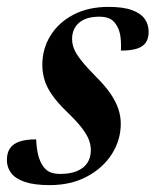

<svg xmlns="http://www.w3.org/2000/svg" viewBox="-34 -526 452 558"><path d="M71 -121Q72.5 -93 77.2 -74.5Q82 -56 91.5 -42.5Q101 -29.5 113.2 -25Q125.5 -20.5 141 -20.5Q170 -20.5 189.8 -28.8Q209.5 -37 219.8 -52.5Q230 -68 230 -90Q230 -105 224 -120.5Q218 -136 203.2 -155Q188.5 -174 161 -200.5Q134 -226.5 118 -249.2Q102 -272 95.5 -293.5Q89 -315 89 -337.5Q89 -384 112.5 -422.2Q136 -460.5 179.2 -483.2Q222.5 -506 281.5 -506Q324.5 -506 350 -496.5Q375.5 -487 386.8 -470.8Q398 -454.5 398 -433.5Q398 -415 390.2 -403Q382.5 -391 365 -385Q347.5 -379 317.5 -379Q318.5 -410 314.8 -427Q311 -444 302.5 -456Q294.5 -468 282.5 -472.8Q270.5 -477.5 254.5 -477.5Q216.5 -477.5 196 -460Q175.5 -442.5 175.5 -412.5Q175.5 -398.5 181.2 -384Q187 -369.5 201.8 -350.8Q216.5 -332 243.5 -304.5Q271 -277.5 287 -254Q303 -230.5 310 -209.2Q317 -188 317 -166.5Q317 -119 291 -78.2Q265 -37.5 218.5 -12.8Q172 12 110.5 12Q66 12 38.5 2.8Q11 -6.5 -1.5 -23Q-14 -39.5 -14 -61Q-14 -81 -5.5 -94.2Q3 -107.5 21.8 -114.2Q40.5 -121 71 -121Z"/></svg>

Font: Newsreader 60pt SemiBold
Style: Italic
Weight: 600
Italic angle: -17°
Designer: Hugues Gentile
Foundry: Production Type
Version: Version 1.003